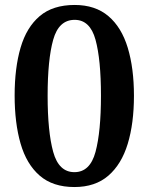

<svg xmlns="http://www.w3.org/2000/svg" viewBox="-20 -744 599 774"><path d="M280 10Q193 10 140 -36Q87 -82 63 -165Q39 -248 39 -359Q39 -470 63 -552Q87 -634 140 -679Q193 -724 281 -724Q364 -724 417 -679Q470 -634 495 -551.5Q520 -469 520 -358Q520 -247 495 -164.5Q470 -82 417 -36Q364 10 280 10ZM280 -50Q343 -50 365 -131.5Q387 -213 387 -358Q387 -504 365 -584Q343 -664 281 -664Q217 -664 194.5 -584Q172 -504 172 -358Q172 -213 194.5 -131.5Q217 -50 280 -50Z"/></svg>

Font: Noto Serif Bengali
Style: Bold
Weight: 700
Designer: Juan Bruce, Universal Thirst, Indian Type Foundry and the Monotype Design Team.
Foundry: Monotype Imaging Inc.
Version: Version 2.003; ttfautohint (v1.8.4.7-5d5b)